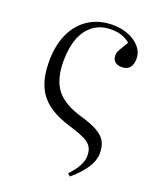

<svg xmlns="http://www.w3.org/2000/svg" viewBox="-140 -606 748 916"><g transform="rotate(20 234.0 -148.0)"><path d="M327 227 314 215Q342 186 357 158.5Q372 131 372 106Q372 79 361.5 61.5Q351 44 324 30.5Q297 17 247 2Q176 -19 131.5 -52Q87 -85 66.5 -135Q46 -185 46 -256Q46 -338 74 -398Q102 -458 153.5 -490.5Q205 -523 274 -523Q319 -523 355 -508Q391 -493 412.5 -467.5Q434 -442 434 -410Q434 -380 420.5 -364Q407 -348 381 -348Q358 -348 345.5 -359.5Q333 -371 333 -392Q333 -399 335 -405.5Q337 -412 345 -426Q353 -440 370 -468Q351 -484 327.5 -492Q304 -500 274 -500Q222 -500 185 -473.5Q148 -447 129 -398Q110 -349 110 -279Q110 -221 126.5 -178.5Q143 -136 178.5 -108.5Q214 -81 269 -64Q330 -47 363.5 -28.5Q397 -10 410.5 14Q424 38 424 74Q424 109 400.5 146.5Q377 184 327 227Z"/></g></svg>

Font: Literata 60pt Light
Style: Regular
Weight: 300
Designer: Latin by Veronika Burian and Jose Scaglione. Greek by Irene Vlachou. Cyrillic by Vera Evstafieva.
Foundry: TypeTogether
Version: Version 3.103;gftools[0.9.29]